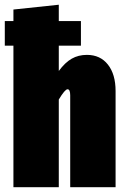

<svg xmlns="http://www.w3.org/2000/svg" viewBox="-24 -784 528 804"><path d="M339.8 -554.2Q396 -554.2 428 -513.4Q460 -472.7 460 -402.8V0H270V-384.8Q270 -410.2 258.8 -410.2Q248 -410.2 222.2 -367.2V0H32.2V-592.8H-3.9V-695.8H32.2V-744.1L222.2 -764.2V-695.8H314.9V-592.8H222.2V-486.8Q248.5 -522.5 276.4 -538.3Q304.2 -554.2 339.8 -554.2Z"/></svg>

Font: Fira Sans Compressed Heavy
Style: Regular
Weight: 900
Width: 1
Designer: Carrois Corporate & Edenspiekermann AG
Foundry: Carrois Corporate GbR & Edenspiekermann AG
Version: Version 4.203;PS 004.203;hotconv 1.0.88;makeotf.lib2.5.64775